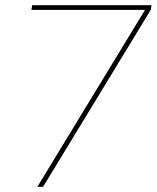

<svg xmlns="http://www.w3.org/2000/svg" viewBox="-20 -720 604 740"><path d="M124 0 539 -682H101L104 -700H564L561 -682L146 0Z"/></svg>

Font: DM Sans 36pt Thin
Style: Italic
Weight: 250
Italic angle: -10°
Designer: Colophon Foundry, Jonny Pinhorn
Foundry: Colophon Foundry
Version: Version 4.004;gftools[0.9.30]